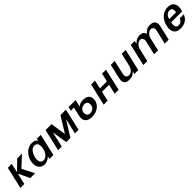

<svg xmlns="http://www.w3.org/2000/svg" viewBox="556 -2323 4146 4146"><g transform="rotate(-45 2628.5 -250.0)"><path d="M71 0H191L250 -258L372 0H520L378 -278L620 -500H473L258 -291L306 -500H186Z M633 -177C633 -67 689 13 813 13C875 13 937 -30 972 -63L957 0H1077L1192 -500H1072L1061 -448C1042 -484 1004 -513 932 -513C753 -513 633 -337 633 -177ZM754 -182C754 -282 820 -435 930 -435C997 -435 1025 -385 1025 -320C1025 -222 964 -67 847 -67C777 -67 754 -123 754 -182Z M1846 0 1961 -500H1794L1574 -143L1520 -500H1338L1223 0H1333L1415 -354L1471 0H1598L1819 -356L1736 0Z M2020 -409H2115L2066 -198C2062 -179 2060 -161 2060 -144C2060 -48 2130 12 2252 12C2408 12 2549 -86 2549 -237C2549 -350 2472 -389 2369 -389C2303 -389 2262 -372 2218 -340L2254 -500H2041ZM2184 -170C2184 -241 2240 -303 2325 -303C2392 -303 2416 -263 2416 -209C2416 -131 2365 -74 2273 -74C2217 -74 2184 -116 2184 -170Z M3069 0 3184 -500H3064L3019 -306H2805L2849 -500H2729L2614 0H2734L2785 -222H3000L2949 0Z M3246 -107C3246 -29 3293 13 3384 13C3472 13 3511 -6 3566 -67L3550 0H3670L3786 -501H3666L3598 -207C3581 -134 3532 -61 3451 -61C3400 -61 3373 -90 3373 -141C3373 -155 3375 -171 3379 -190L3450 -500H3330L3253 -164C3248 -143 3246 -124 3246 -107Z M3825 0H3945L4015 -300C4028 -358 4089 -435 4159 -435C4207 -435 4231 -399 4231 -353C4231 -343 4231 -333 4228 -321L4153 0H4273L4343 -301C4356 -358 4415 -435 4486 -435C4533 -435 4558 -402 4558 -357C4558 -346 4556 -333 4553 -321L4479 0H4599L4675 -328C4680 -349 4682 -368 4682 -386C4682 -469 4633 -513 4533 -513C4455 -513 4411 -483 4355 -422C4340 -478 4305 -513 4217 -513C4146 -513 4099 -484 4044 -428L4060 -500H3940Z M4771 -160C4771 -52 4826 13 4959 13C5086 13 5176 -47 5216 -157H5093C5075 -105 5033 -66 4974 -66C4914 -66 4892 -104 4892 -154C4892 -177 4897 -203 4902 -227H5236C5247 -265 5257 -303 5257 -344C5257 -443 5203 -513 5081 -513C4886 -513 4771 -333 4771 -160ZM4921 -305C4939 -382 4986 -435 5055 -435C5115 -435 5135 -397 5135 -351C5135 -336 5133 -321 5130 -305Z"/></g></svg>

Font: Perun SemiBold Italic
Style: Regular
Weight: 400
Italic angle: -12°
Foundry: Copyright (c) Stefan Peev, Context Ltd, 2016
Version: Version 1.026